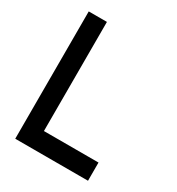

<svg xmlns="http://www.w3.org/2000/svg" viewBox="-160 -757 789 857"><g transform="rotate(30 234.5 -328.0)"><path d="M140.6 -93.8H421.9V0H46.9V-656.2H140.6Z"/></g></svg>

Font: Lambda
Style: Regular
Weight: 400
Designer: GGBotNet
Version: 0.22